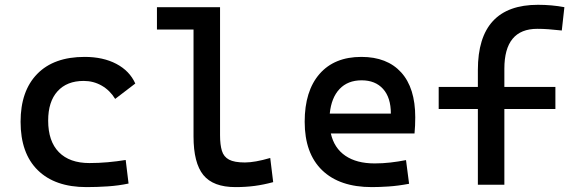

<svg xmlns="http://www.w3.org/2000/svg" viewBox="-20 -762 2384 792"><path d="M336.9 9.8Q207 9.8 136 -59.8Q64.9 -129.4 64.9 -259.8Q64.9 -386.7 133.5 -457Q202.1 -527.3 329.1 -527.3Q405.3 -527.3 460 -498.5Q514.6 -469.7 538.1 -417.5L455.1 -354Q433.6 -389.2 399.7 -408.7Q365.7 -428.2 325.2 -428.2Q255.9 -428.2 217.3 -385.5Q178.7 -342.8 178.7 -264.6Q178.7 -179.2 222.9 -134.3Q267.1 -89.4 348.6 -89.4Q386.7 -89.4 424.6 -92.8Q462.4 -96.2 498.5 -102.1L510.3 -4.9Q468.8 3.9 424.3 6.8Q379.9 9.8 336.9 9.8Z M951.2 9.8Q859.4 9.8 818.8 -40Q778.3 -89.8 778.3 -199.2V-640.1H627.4V-732.4H887.7V-204.1Q887.7 -165 895.3 -140.1Q902.8 -115.2 924.8 -103.5Q946.8 -91.8 990.2 -91.8Q1031.2 -91.8 1094.7 -110.4L1106.9 -10.7Q1067.4 0 1030.3 4.9Q993.2 9.8 951.2 9.8Z M1513.7 9.8Q1380.9 9.8 1308.8 -59.8Q1236.8 -129.4 1236.8 -259.8Q1236.8 -386.7 1298.1 -457Q1359.4 -527.3 1470.7 -527.3Q1576.7 -527.3 1634.8 -463.4Q1692.9 -399.4 1692.9 -278.3Q1692.9 -242.7 1689.9 -211.4H1344.7Q1358.4 -150.9 1404.8 -119.4Q1451.2 -87.9 1525.4 -87.9Q1558.6 -87.9 1590.3 -91.6Q1622.1 -95.2 1654.8 -101.6L1667.5 -3.9Q1620.6 4.9 1582 7.3Q1543.5 9.8 1513.7 9.8ZM1471.7 -430.7Q1414.6 -430.7 1380.6 -394.8Q1346.7 -358.9 1340.3 -293.5H1592.3Q1592.3 -359.4 1560.3 -395Q1528.3 -430.7 1471.7 -430.7Z M1951.2 0V-312.5H1789.6V-403.3H1951.2V-473.6Q1951.2 -742.2 2199.2 -742.2Q2255.9 -742.2 2308.1 -732.4L2297.4 -636.2Q2266.1 -639.6 2242.2 -641.4Q2218.3 -643.1 2196.3 -643.1Q2060.5 -643.1 2060.5 -478.5V-403.3H2271V-312.5H2060.5V0Z"/></svg>

Font: Caskaydia Cove Medium
Style: Regular
Weight: 500
Monospace: yes
Designer: Aaron Bell
Foundry: Saja Typeworks
Version: Version 4.300; ttfautohint (v1.8.3)